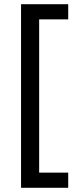

<svg xmlns="http://www.w3.org/2000/svg" viewBox="-20 -734 369 912"><path d="M304 158H80V-714H304V-642H166V86H304Z"/></svg>

Font: Noto Sans Avestan
Style: Regular
Weight: 400
Designer: Monotype Design Team
Foundry: Monotype Imaging Inc.
Version: Version 2.003; ttfautohint (v1.8.4.7-5d5b)